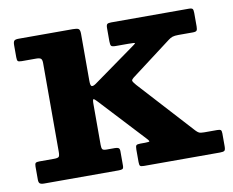

<svg xmlns="http://www.w3.org/2000/svg" viewBox="-63 -600 823 679"><g transform="rotate(-10 348.5 -260.0)"><path d="M92.2 -440Q104.5 -440 109.1 -436.2Q113.7 -432.5 113.7 -420V-101.5Q113.7 -87.5 110.2 -83.8Q106.7 -80 92.7 -80H40.3Q30.5 -80 27.1 -77.3Q23.7 -74.5 23.7 -65V-17.5Q23.7 -7.2 28 -3.6Q32.3 0 43.3 0H310.8Q321.3 0 325 -2.3Q328.8 -4.5 328.8 -14.5V-65.5Q328.8 -74.8 324.5 -77.4Q320.3 -80 311.3 -80H282.3Q269.8 -80 266.8 -84.1Q263.8 -88.3 263.8 -99.5V-246.5Q263.8 -264.2 267.4 -263.4Q271 -262.5 278.3 -254.5L428.3 -93Q435 -85.8 435.8 -82.9Q436.5 -80 420 -80H403.3Q391.5 -80 388.4 -76.8Q385.3 -73.5 385.3 -61.8V-17Q385.3 -6.2 388.1 -3.1Q391 0 401.8 0H674.8Q687 0 690.9 -3.1Q694.8 -6.2 694.8 -18.5V-65.3Q694.8 -74.8 691.5 -77.4Q688.3 -80 678.8 -80H632.3Q619 -80 613.6 -82.8Q608.3 -85.5 602.3 -92L424 -287.5Q413.8 -299.2 413 -303.9Q412.3 -308.5 424.8 -317.5L565.8 -424.2Q573.3 -430 580.8 -432.5Q588.3 -435 602.3 -435H653.8Q664.8 -435 667.8 -438.7Q670.8 -442.5 670.8 -453.2V-502Q670.8 -513 667.9 -516.5Q665 -520 654.3 -520H375.8Q365.3 -520 361.5 -517Q357.8 -514 357.8 -502.5V-455.5Q357.8 -442.2 361.1 -438.6Q364.5 -435 377.5 -435H421.8Q447 -435 446.1 -432.9Q445.3 -430.7 431.3 -421L283.8 -315.3Q273.8 -308.5 268.8 -310.3Q263.8 -312 263.8 -329.8V-498.7Q263.8 -513.5 258.1 -516.8Q252.5 -520 238.3 -520H43.3Q31.5 -520 27.6 -516.1Q23.7 -512.2 23.7 -500V-457Q23.7 -446.5 26.4 -443.2Q29 -440 40.5 -440Z"/></g></svg>

Font: Besley
Style: Regular
Weight: 400
Designer: Owen Earl
Foundry: indestructible type*
Version: Version 4.000